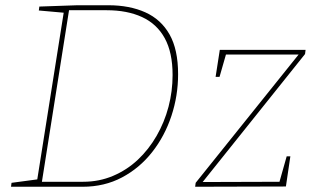

<svg xmlns="http://www.w3.org/2000/svg" viewBox="-20 -712 1203 732"><path d="M393 -692Q474 -692 534 -665Q594 -638 626.5 -580.5Q659 -523 659 -429Q659 -347 633.5 -270Q608 -193 560 -132Q512 -71 445 -35.5Q378 0 295 0H22L24 -15L129 -29L121 -21L224 -671L229 -663L128 -672L130 -687L275 -692ZM297 -19Q358 -19 411 -41.5Q464 -64 505.5 -103Q547 -142 577 -194Q607 -246 622.5 -305Q638 -364 638 -426Q638 -512 608 -566.5Q578 -621 521.5 -647Q465 -673 387 -673H236L244 -678L139 -14L133 -19ZM1087 -116 1070 -1 724 0 726 -15 1124 -511 1128 -504H833L844 -513L817 -419H802L818 -522H1145L1143 -506L747 -11L745 -18L1054 -19L1043 -10L1073 -116Z"/></svg>

Font: Bitter Thin Thin
Style: Italic
Weight: 250
Italic angle: -9°
Version: Version 2.002